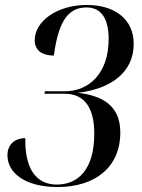

<svg xmlns="http://www.w3.org/2000/svg" viewBox="-20 -744 572 774"><path d="M212 10C359 10 465 -66 465 -210C465 -318 394 -358 294 -370C432 -386 519 -456 519 -567C519 -668 441 -724 330 -724C211 -724 120 -659 120 -582C120 -537 155 -520 197 -520C214 -642 246 -714 328 -714C393 -714 418 -662 418 -587C418 -447 338 -376 241 -376H161L159 -366H241C326 -366 360 -302 360 -205C360 -57 292 0 209 0C121 0 80 -70 82 -187C39 -187 10 -161 10 -118C10 -48 80 10 212 10Z"/></svg>

Font: Noto Serif Display Condensed Medium
Style: Italic
Weight: 500
Width: 3
Italic angle: -12°
Designer: Monotype Design Team
Foundry: Monotype Imaging Inc.
Version: Version 2.009